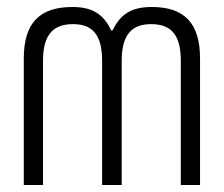

<svg xmlns="http://www.w3.org/2000/svg" viewBox="-20 -529 640 549"><path d="M48 -362V0H103V-355C103 -430 132 -460 189 -460C244 -460 272 -430 272 -355V0H328V-355C328 -429 356 -460 412 -460C469 -460 497 -430 497 -355V0H552V-362C552 -464 506 -509 414 -509C359 -509 325 -491 302 -442H298C275 -491 241 -509 187 -509C94 -509 48 -464 48 -362Z"/></svg>

Font: LT Wave Mono Light
Style: Regular
Weight: 300
Designer: Daniel Lyons
Version: Version 2.5 (Glyphs App)